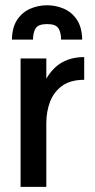

<svg xmlns="http://www.w3.org/2000/svg" viewBox="-20 -727 368 747"><path d="M60.1 0V-499.5H160.2V-420.9Q186.5 -465.3 223.1 -485.1Q259.8 -504.9 307.6 -504.9V-416.5Q254.4 -416.5 221.9 -393.1Q189.5 -369.6 174.8 -331.3Q160.2 -293 160.2 -247.6V0ZM26.4 -572.8Q27.3 -621.6 47.4 -650.9Q67.4 -680.2 98.4 -693.4Q129.4 -706.5 163.1 -706.5Q196.8 -706.5 227.8 -693.4Q258.8 -680.2 278.8 -650.9Q298.8 -621.6 299.8 -572.8H217.8Q217.8 -599.1 207.8 -616.2Q197.8 -633.3 163.1 -633.3Q128.4 -633.3 118.4 -616.2Q108.4 -599.1 108.4 -572.8Z"/></svg>

Font: Pontano Sans SemiBold
Style: Regular
Weight: 600
Designer: Vernon Adams
Foundry: Vernon Adams
Version: Version 2.001